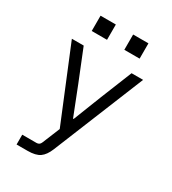

<svg xmlns="http://www.w3.org/2000/svg" viewBox="-218 -838 1035 1153"><g transform="rotate(30 300.0 -261.0)"><path d="M467 -516H547L291 113Q272 160 243.5 180Q215 200 159 200H83V132H182Q203 132 211 112L261 -10L53 -516H135L222 -300L299 -104H303L380 -300ZM465 -722V-616H359V-722ZM239 -722V-616H133V-722Z"/></g></svg>

Font: iA Writer Duo S
Style: Regular
Weight: 400
Designer: Mike Abbink, Paul van der Laan, Pieter van Rosmalen, Oliver Reichenstein
Foundry: Bold Monday and Information Architects Inc.
Version: Version 2.000